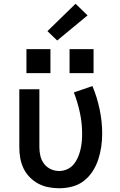

<svg xmlns="http://www.w3.org/2000/svg" viewBox="-20 -996 640 1024"><path d="M296 8Q267 8 238.5 2.5Q210 -3 184.5 -16.5Q159 -30 138.5 -51Q118 -72 105.5 -98Q93 -124 88 -152.5Q83 -181 83 -210V-520H190V-210Q190 -187 195.5 -164Q201 -141 215 -122.5Q229 -104 250.5 -94Q272 -84 296 -84Q317 -84 337.5 -93Q358 -102 372 -118.5Q386 -135 395 -155.5Q404 -176 409 -197Q414 -218 416 -239.5Q418 -261 418 -283Q418 -340 406 -395.5Q394 -451 374 -503L473 -537Q498 -477 511.5 -412.5Q525 -348 525 -283Q525 -248 520 -213.5Q515 -179 504 -145.5Q493 -112 474 -82.5Q455 -53 427.5 -31.5Q400 -10 365.5 -1Q331 8 296 8ZM479 -606H351V-734H479ZM249 -606H121V-734H249ZM285 -780 233 -830 383 -976 447 -914Z"/></svg>

Font: Iosevka SS04 Semibold Extended
Style: Regular
Weight: 600
Width: 7
Monospace: yes
Designer: Belleve Invis
Foundry: Belleve Invis
Version: Version 19.0.0; ttfautohint (v1.8.4)